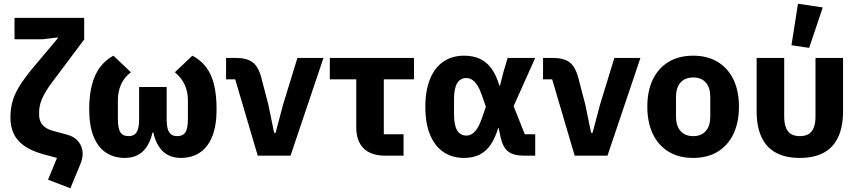

<svg xmlns="http://www.w3.org/2000/svg" viewBox="-20 -836 4606 1031"><path d="M58 -625V-740H432V-624L262 -397Q222 -344 206 -306Q190 -268 190 -235V-221Q190 -199 198 -181.5Q206 -164 223 -152Q240 -140 266 -133L340 -113Q381 -102 402.5 -74Q424 -46 424 -11Q424 2 421 15.5Q418 29 412 44L358 175L238 129L286 12L212 -8Q147 -26 108.5 -54Q70 -82 53 -119.5Q36 -157 36 -203Q36 -247 45.5 -285.5Q55 -324 82 -369.5Q109 -415 163 -479L290 -630V-635L208 -625Z M875 -369V-197Q875 -163 881 -143Q887 -123 899.5 -114Q912 -105 932 -105Q962 -105 975.5 -125.5Q989 -146 989 -197V-299Q989 -343 972 -380.5Q955 -418 919 -448L1013 -537Q1057 -514 1086 -476.5Q1115 -439 1129 -383Q1143 -327 1143 -249Q1143 -161 1119.5 -103Q1096 -45 1053 -16.5Q1010 12 952 12Q892 12 855 -23Q818 -58 803 -125H799Q784 -58 747 -23Q710 12 650 12Q592 12 549 -16.5Q506 -45 482.5 -103Q459 -161 459 -249Q459 -324 473.5 -380Q488 -436 517 -475Q546 -514 589 -537L683 -448Q646 -420 629.5 -381.5Q613 -343 613 -299V-197Q613 -146 626.5 -125.5Q640 -105 670 -105Q690 -105 702.5 -114Q715 -123 721 -143Q727 -163 727 -197V-369Z M1540 0H1364L1243 -410H1194V-525H1246Q1305 -525 1336.5 -501.5Q1368 -478 1384 -416L1421 -274L1452 -123H1460L1500 -274L1577 -525H1717Z M2147 0H2049Q1973 0 1933 -39Q1893 -78 1893 -153V-410H1751V-525H2203V-410H2041V-115H2147Z M2854 -115V0H2795Q2737 0 2708 -23Q2679 -46 2667 -104L2658 -148H2655Q2639 -95 2615 -59.5Q2591 -24 2556 -6Q2521 12 2472 12Q2408 12 2361.5 -19.5Q2315 -51 2289.5 -112Q2264 -173 2264 -262Q2264 -351 2289.5 -412.5Q2315 -474 2361.5 -505.5Q2408 -537 2472 -537Q2521 -537 2557.5 -520Q2594 -503 2619.5 -467.5Q2645 -432 2661 -377H2665L2683 -448L2706 -525H2854L2738 -266L2798 -115ZM2485 -108Q2501 -108 2515.5 -117.5Q2530 -127 2543 -147Q2556 -167 2567 -199L2589 -263L2567 -326Q2556 -358 2543 -378Q2530 -398 2515.5 -407.5Q2501 -417 2485 -417Q2452 -417 2435 -389.5Q2418 -362 2418 -302V-223Q2418 -163 2435 -135.5Q2452 -108 2485 -108Z M3242 0H3066L2945 -410H2896V-525H2948Q3007 -525 3038.5 -501.5Q3070 -478 3086 -416L3123 -274L3154 -123H3162L3202 -274L3279 -525H3419Z M3702 12Q3625 12 3570 -21.5Q3515 -55 3485.5 -117Q3456 -179 3456 -263Q3456 -348 3485.5 -409Q3515 -470 3570 -503.5Q3625 -537 3702 -537Q3779 -537 3834 -503.5Q3889 -470 3918.5 -409Q3948 -348 3948 -263Q3948 -179 3918.5 -117Q3889 -55 3834 -21.5Q3779 12 3702 12ZM3702 -105Q3746 -105 3770 -132.5Q3794 -160 3794 -209V-316Q3794 -366 3770 -393Q3746 -420 3702 -420Q3659 -420 3634.5 -393Q3610 -366 3610 -316V-209Q3610 -160 3634.5 -132.5Q3659 -105 3702 -105Z M4191 -525V-210Q4191 -175 4200 -151.5Q4209 -128 4227.5 -116.5Q4246 -105 4275 -105Q4304 -105 4322.5 -116.5Q4341 -128 4350 -151.5Q4359 -175 4359 -210V-525H4507V-239Q4507 -156 4481 -100Q4455 -44 4403.5 -16Q4352 12 4275 12Q4198 12 4146.5 -16Q4095 -44 4069 -100Q4043 -156 4043 -239V-525ZM4398 -796 4325 -579 4230 -593 4265 -816Z"/></svg>

Font: IBM Plex Sans Var
Style: Regular
Weight: 400
Designer: Mike Abbink, Paul van der Laan, Pieter van Rosmalen
Foundry: Bold Monday
Version: Version 3.000